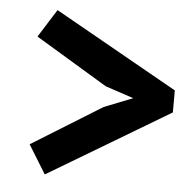

<svg xmlns="http://www.w3.org/2000/svg" viewBox="-43 -629 595 608"><g transform="rotate(5 254.0 -325.0)"><path d="M508 -365V-295L121 -64L65 -155L288 -293L379 -329L289 -359L60 -497L116 -586Z"/></g></svg>

Font: PT Sans
Style: Bold Italic
Weight: 700
Italic angle: -12°
Designer: A.Korolkova, O.Umpeleva, V.Yefimov
Foundry: ParaType Ltd
Version: Version 2.003W OFL